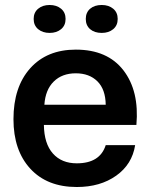

<svg xmlns="http://www.w3.org/2000/svg" viewBox="-20 -741 602 770"><path d="M288 9Q169 9 101.5 -64.5Q34 -138 34 -263Q34 -392 101 -467Q168 -542 284 -542Q411 -542 475 -459Q539 -376 527 -240H156Q157 -165 192 -125.5Q227 -86 288 -86Q381 -86 404 -159H522Q510 -82 446 -36.5Q382 9 288 9ZM388 -609Q359 -609 341.5 -624Q324 -639 324 -665Q324 -691 341.5 -706Q359 -721 388 -721Q416 -721 434 -706Q452 -691 452 -665Q452 -639 434 -624Q416 -609 388 -609ZM225 -624Q207 -609 179 -609Q151 -609 133 -624Q115 -639 115 -665Q115 -691 133 -706Q151 -721 179 -721Q207 -721 225 -706Q243 -691 243 -665Q243 -639 225 -624ZM158 -321H404Q403 -383 370.5 -415Q338 -447 284 -447Q229 -447 195.5 -414Q162 -381 158 -321Z"/></svg>

Font: Mona Sans SemiBold
Style: Regular
Weight: 600
Designer: Deni Anggara
Foundry: GitHub
Version: Version 2.000;Glyphs 3.2.3 (3260)